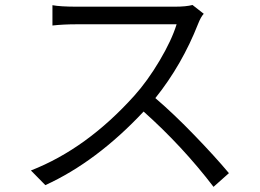

<svg xmlns="http://www.w3.org/2000/svg" viewBox="-20 -722 1040 767"><path d="M749 -702.1 793.9 -667Q782.2 -654.3 771.5 -627Q707 -462.9 600.6 -330.1Q674.8 -266.6 756.8 -181.6Q838.9 -96.7 894.5 -30.3L833 24.4Q709 -137.7 553.7 -276.4Q366.2 -76.2 161.1 17.6L103.5 -41Q326.2 -127.9 516.6 -339.8Q569.3 -398.4 617.7 -480Q666 -561.5 685.5 -625H287.1Q233.4 -625 189.5 -620.1V-701.2Q221.7 -695.3 287.1 -695.3H678.7Q723.6 -695.3 749 -702.1Z"/></svg>

Font: GenEi Gothic M SemiLight
Style: Regular
Weight: 350
Designer: o_tamon (Modified); [Source Han Sans]
Ryoko NISHIZUKA  (kana & ideographs); Paul D. Hunt (Latin, Greek & Cyrillic); Wenl
Version: Version 1.1a;Original Version 1.004